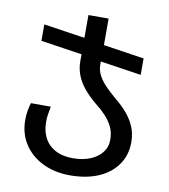

<svg xmlns="http://www.w3.org/2000/svg" viewBox="-81 -784 760 863"><g transform="rotate(10 298.5 -352.0)"><path d="M296 10Q225 10 170.5 -17Q116 -44 85.5 -91.5Q55 -139 55 -201Q55 -220 58 -239.5Q61 -259 67 -279H158Q154 -260 151.5 -243Q149 -226 149 -211Q149 -142 188 -105Q227 -68 296 -68Q339 -68 373 -81.5Q407 -95 427 -120Q447 -145 447 -179Q447 -212 434.5 -237.5Q422 -263 401.5 -285Q381 -307 356 -326Q322 -354 299 -382Q276 -410 264.5 -440Q253 -470 253 -502V-535L65 -563V-638L253 -610V-714H345V-593L531 -565V-490L344 -518V-505Q344 -476 358 -451.5Q372 -427 394.5 -405Q417 -383 443 -361Q469 -340 491.5 -314Q514 -288 528 -256Q542 -224 542 -184Q542 -125 511 -81Q480 -37 425 -13.5Q370 10 296 10Z"/></g></svg>

Font: Noto Sans Ambassadori
Style: Regular
Weight: 400
Designer: Monotype Design Team
Foundry: Monotype Imaging Inc.
Version: Version 2.013